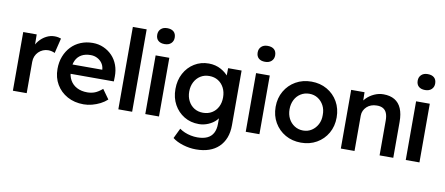

<svg xmlns="http://www.w3.org/2000/svg" viewBox="-82 -1125 3937 1698"><g transform="rotate(10 1886.0 -276.0)"><path d="M52 0V-527H173L175 -359L158 -397Q169 -437 196 -469Q223 -501 258.5 -519.5Q294 -538 333 -538Q350 -538 365.5 -535Q381 -532 391 -528L358 -393Q347 -399 331 -403Q315 -407 299 -407Q274 -407 251.5 -397.5Q229 -388 212 -371Q195 -354 185.5 -331.5Q176 -309 176 -281V0Z M407 -259Q407 -321 427 -372Q447 -423 482.5 -460.5Q518 -498 567.5 -518.5Q617 -539 676 -539Q728 -539 773 -519Q818 -499 851 -464.5Q884 -430 901.5 -382.5Q919 -335 918 -279L917 -236H490L467 -320H814L798 -303V-325Q795 -356 778 -379.5Q761 -403 734.5 -416.5Q708 -430 676 -430Q627 -430 593.5 -411Q560 -392 543 -356.5Q526 -321 526 -268Q526 -217 547.5 -179Q569 -141 608.5 -120.5Q648 -100 701 -100Q738 -100 769 -112Q800 -124 836 -155L897 -70Q870 -45 835.5 -27.5Q801 -10 763 0Q725 10 688 10Q605 10 541.5 -25Q478 -60 442.5 -120.5Q407 -181 407 -259Z M999 0V-740H1123V0Z M1241 0V-527H1364V0ZM1223 -710Q1223 -742 1244 -762Q1265 -782 1301 -782Q1339 -782 1359.5 -763.5Q1380 -745 1380 -710Q1380 -679 1359 -659Q1338 -639 1301 -639Q1264 -639 1243.5 -657.5Q1223 -676 1223 -710Z M1524 165 1568 74Q1589 89 1615 100Q1641 111 1670.5 117Q1700 123 1729 123Q1782 123 1817.5 106.5Q1853 90 1871 56.5Q1889 23 1889 -27V-124L1907 -117Q1901 -86 1874 -58Q1847 -30 1806 -12.5Q1765 5 1722 5Q1647 5 1589.5 -30Q1532 -65 1498.5 -125.5Q1465 -186 1465 -265Q1465 -344 1498 -405.5Q1531 -467 1588.5 -502.5Q1646 -538 1718 -538Q1748 -538 1776 -531Q1804 -524 1827.5 -511Q1851 -498 1870 -482Q1889 -466 1901 -448Q1913 -430 1916 -413L1890 -405L1892 -527H2013V-36Q2013 28 1994 77Q1975 126 1939 160.5Q1903 195 1852 212.5Q1801 230 1736 230Q1677 230 1618.5 212Q1560 194 1524 165ZM1893 -264Q1893 -313 1873.5 -350.5Q1854 -388 1820 -409Q1786 -430 1741 -430Q1696 -430 1662 -408.5Q1628 -387 1608.5 -349.5Q1589 -312 1589 -264Q1589 -217 1608.5 -179.5Q1628 -142 1662 -121Q1696 -100 1741 -100Q1786 -100 1820.5 -121Q1855 -142 1874 -179Q1893 -216 1893 -264Z M2143 0V-527H2266V0ZM2125 -710Q2125 -742 2146 -762Q2167 -782 2203 -782Q2241 -782 2261.5 -763.5Q2282 -745 2282 -710Q2282 -679 2261 -659Q2240 -639 2203 -639Q2166 -639 2145.5 -657.5Q2125 -676 2125 -710Z M2365 -264Q2365 -343 2401 -405Q2437 -467 2499 -502.5Q2561 -538 2640 -538Q2718 -538 2780 -502.5Q2842 -467 2877.5 -405Q2913 -343 2913 -264Q2913 -185 2877.5 -123Q2842 -61 2780 -25.5Q2718 10 2640 10Q2561 10 2499 -25.5Q2437 -61 2401 -123Q2365 -185 2365 -264ZM2788 -264Q2789 -312 2769.5 -349Q2750 -386 2716.5 -407.5Q2683 -429 2640 -429Q2597 -429 2562.5 -407.5Q2528 -386 2509 -348.5Q2490 -311 2490 -264Q2490 -217 2509 -180Q2528 -143 2562.5 -121Q2597 -99 2640 -99Q2683 -99 2716.5 -121Q2750 -143 2769.5 -180Q2789 -217 2788 -264Z M2997 -527H3117L3119 -419L3096 -407Q3106 -443 3135 -472.5Q3164 -502 3204 -520Q3244 -538 3286 -538Q3346 -538 3386.5 -514Q3427 -490 3447.5 -442Q3468 -394 3468 -322V0H3345V-313Q3345 -353 3334 -379.5Q3323 -406 3300 -418.5Q3277 -431 3244 -430Q3217 -430 3194.5 -421.5Q3172 -413 3155.5 -397.5Q3139 -382 3129.5 -362Q3120 -342 3120 -318V0H3059Q3041 0 3025.5 0Q3010 0 2997 0Z M3580 0V-527H3703V0ZM3562 -710Q3562 -742 3583 -762Q3604 -782 3640 -782Q3678 -782 3698.5 -763.5Q3719 -745 3719 -710Q3719 -679 3698 -659Q3677 -639 3640 -639Q3603 -639 3582.5 -657.5Q3562 -676 3562 -710Z"/></g></svg>

Font: Our Lexend Medium
Style: Regular
Weight: 500
Designer: Bonnie Shaver-Troup, Thomas Jockin
Foundry: Lexend
Version: Version 1.007